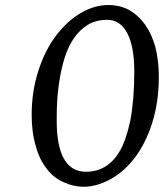

<svg xmlns="http://www.w3.org/2000/svg" viewBox="-20 -713 640 749"><path d="M201.2 -243.2Q201.2 -43 315.4 -43Q399.4 -43 446.3 -122.1Q471.2 -163.1 488.3 -242.2Q503.9 -324.7 503.9 -433.6Q503.9 -530.3 476.8 -583Q449.7 -635.7 397.5 -635.7Q355 -635.7 322.3 -616.2Q261.2 -577.6 233.4 -491.2Q210 -418.5 203.1 -320.3Q201.2 -294.9 201.2 -243.2ZM599.6 -413.1Q599.6 -314 573.2 -231.9Q546.9 -149.9 502 -92.8Q460.4 -40 407.7 -12.2Q355 15.6 306.6 15.6Q266.1 15.6 226.8 -2.7Q187.5 -21 163.1 -53.7Q133.8 -90.3 120.1 -141.6Q103.5 -194.8 103.5 -264.6Q103.5 -355.5 129.6 -436.8Q155.8 -518.1 199.2 -574.7Q242.7 -631.8 295.7 -662.6Q348.6 -693.4 403.3 -693.4Q447.3 -693.4 484.4 -673.8Q557.6 -630.9 585.9 -530.3Q599.6 -476.1 599.6 -413.1Z"/></svg>

Font: Neuton
Style: Italic
Weight: 400
Italic angle: -9°
Designer: Brian M Zick
Version: Version 1.32